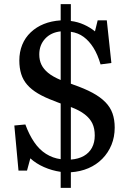

<svg xmlns="http://www.w3.org/2000/svg" viewBox="-20 -815 603 924"><path d="M272 89V12Q230 6 191.5 -11Q153 -28 126 -53L110 6H69L49 -211L102 -216Q120 -167 144.5 -131Q169 -95 201.5 -74.5Q234 -54 272 -49V-317Q264 -320 256 -323Q248 -326 241 -329Q195 -346 163 -365Q131 -384 111 -407Q91 -430 82 -459Q73 -488 73 -524Q73 -565 87 -599.5Q101 -634 128 -659.5Q155 -685 191 -699.5Q227 -714 272 -717V-795H321V-714Q354 -710 384 -696.5Q414 -683 437 -664L450 -717H494L516 -512L464 -505Q450 -553 429.5 -585.5Q409 -618 382.5 -637.5Q356 -657 321 -662V-412Q321 -412 326 -410.5Q331 -409 332 -408Q387 -389 425 -368.5Q463 -348 487 -323.5Q511 -299 521.5 -269Q532 -239 532 -201Q532 -156 516.5 -118Q501 -80 472.5 -51Q444 -22 405.5 -5.5Q367 11 321 14V89ZM321 -47Q358 -50 383.5 -64.5Q409 -79 422.5 -104Q436 -129 436 -163Q436 -197 424.5 -221Q413 -245 388 -264.5Q363 -284 321 -300ZM272 -430V-664Q225 -659 197 -628.5Q169 -598 169 -553Q169 -525 179.5 -503.5Q190 -482 212 -464Q234 -446 272 -430Z"/></svg>

Font: Literata 18pt
Style: Regular
Weight: 400
Designer: Latin by Veronika Burian and Jose Scaglione. Greek by Irene Vlachou. Cyrillic by Vera Evstafieva.
Foundry: TypeTogether
Version: Version 3.103;gftools[0.9.29]